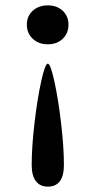

<svg xmlns="http://www.w3.org/2000/svg" viewBox="-20 -585 355 715"><path d="M158 110Q129 110 113.5 89.5Q98 69 98 29Q98 -37 108.5 -127Q119 -217 133.5 -282.5Q148 -348 158 -348Q168 -348 182.5 -282Q197 -216 207.5 -126.5Q218 -37 218 29Q218 110 158 110ZM80 -493Q80 -525 102 -545Q124 -565 158 -565Q192 -565 213.5 -545Q235 -525 235 -493Q235 -461 213.5 -440.5Q192 -420 158 -420Q124 -420 102 -440.5Q80 -461 80 -493Z"/></svg>

Font: Madhuban Medium
Style: Regular
Weight: 500
Designer: jaikishan Patel
Foundry: MagicType
Version: Version 1.000